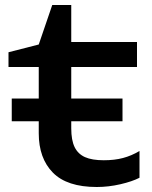

<svg xmlns="http://www.w3.org/2000/svg" viewBox="-20 -734 606 768"><path d="M470 -340V-249H27V-340ZM14 -525 135 -556 189 -714H265V-566H528V-466H265V-221Q265 -173 278.5 -145.5Q292 -118 320 -105.5Q348 -93 395 -93Q438 -93 472 -102Q506 -111 538 -130V-23Q509 -8 461.5 3Q414 14 367 14Q248 14 191.5 -43.5Q135 -101 135 -201V-466H14Z"/></svg>

Font: Unbounded Variable
Style: Regular
Weight: 400
Designer: Luke Prowse, Jean-Baptiste Morizot, Fátima Lázaro, Florian Runge
Foundry: NaN
Version: Version 1.600;FEAKit 1.0